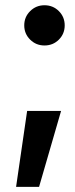

<svg xmlns="http://www.w3.org/2000/svg" viewBox="-20 -539 291 746"><path d="M42.5 187 85.4 -107.9H217.3L131.8 187ZM152.8 -362.3Q120.1 -362.3 97.2 -385Q74.2 -407.7 74.2 -440.4Q74.2 -473.1 97.2 -495.8Q120.1 -518.6 152.8 -518.6Q186 -518.6 208.7 -495.8Q231.4 -473.1 231.4 -440.4Q231.4 -407.7 208.7 -385Q186 -362.3 152.8 -362.3Z"/></svg>

Font: Inter Tight SemiBold
Style: Regular
Weight: 600
Designer: Rasmus Andersson
Foundry: rsms
Version: Version 3.004; ttfautohint (v1.8.4.7-5d5b)